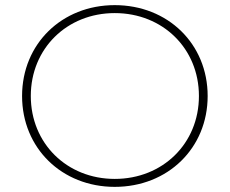

<svg xmlns="http://www.w3.org/2000/svg" viewBox="-20 -724 895 748"><path d="M427 4C634 4 789 -147 789 -350C789 -553 634 -704 427 -704C221 -704 66 -553 66 -350C66 -147 221 4 427 4ZM427 -27C241 -27 100 -165 100 -350C100 -535 241 -673 427 -673C614 -673 755 -535 755 -350C755 -165 614 -27 427 -27Z"/></svg>

Font: Talent ExtraLight
Style: Regular
Weight: 200
Designer: Mike Powis
Version: Version 1.001;hotconv 1.0.109;makeotfexe 2.5.65596